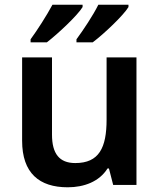

<svg xmlns="http://www.w3.org/2000/svg" viewBox="-20 -786 678 816"><path d="M526 -756V-766H398C376 -721 333 -657 305 -619V-606H374C422 -642 505 -721 526 -756ZM331 -756V-766H203C179 -721 138 -657 110 -619V-606H179C226 -642 310 -721 331 -756ZM560 -542H433V-278C433 -158 401 -93 300 -93C232 -93 201 -133 201 -214V-542H74V-188C74 -50 147 10 268 10C337 10 402 -14 437 -70H443L461 0H560Z"/></svg>

Font: Noto Sans Myanmar UI SemiBold
Style: Regular
Weight: 600
Designer: Monotype Design Team
Foundry: Monotype Imaging Inc.
Version: Version 2.103